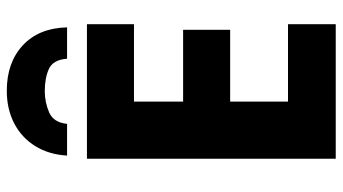

<svg xmlns="http://www.w3.org/2000/svg" viewBox="-236 -748 984 551"><g transform="rotate(-90 255.5 -472.0)"><path d="M462 0H76V-714H462V-579H240V-438H446V-303H240V-137H462ZM271 -944Q352 -944 401.5 -898Q451 -852 453 -771H363Q360 -811 334 -823Q308 -835 270 -835Q238 -835 209 -822.5Q180 -810 176 -771H85Q88 -823 112 -862Q136 -901 177 -922.5Q218 -944 271 -944Z"/></g></svg>

Font: Noto Sans SemiCondensed ExtraBold
Style: Regular
Weight: 800
Width: 4
Designer: Monotype Design Team
Foundry: Monotype Imaging Inc.
Version: Version 2.013; ttfautohint (v1.8.4.7-5d5b)